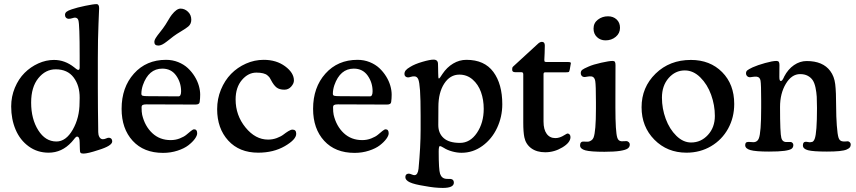

<svg xmlns="http://www.w3.org/2000/svg" viewBox="-20 -734 4184 939"><path d="M34.7 -213.4Q34.7 -261.7 52.7 -304.9Q70.8 -348.1 100.1 -377.4Q129.4 -406.7 167.2 -423.8Q205.1 -440.9 244.1 -440.9Q297.4 -440.9 342.8 -404.8Q345.7 -402.3 349.6 -399.4Q353.5 -396.5 355.2 -395.3Q356.9 -394 358.9 -393.1Q360.8 -392.1 362.8 -392.1Q369.6 -392.1 369.6 -403.8V-460.4Q369.6 -613.8 363.3 -634.8Q359.9 -647 346.7 -647.9Q342.8 -647.9 332.8 -644.8Q322.8 -641.6 314.5 -642.1Q307.1 -642.6 302.5 -647.7Q297.9 -652.8 297.9 -661.1Q297.9 -670.4 305.4 -676.5Q313 -682.6 331.1 -688.5Q356.9 -697.3 397 -705.6Q437 -713.9 452.6 -713.9Q464.8 -713.9 464.8 -693.8Q464.8 -690.4 461.7 -617.2Q458.5 -543.9 458.5 -446.8V-301.8Q458.5 -250 459 -201.9Q459.5 -153.8 460 -124.5Q460.4 -95.2 460.4 -87.9Q460.4 -74.7 465.8 -64.5Q471.2 -54.2 481.4 -53.2Q490.2 -52.7 498.3 -56.6Q506.3 -60.5 513.2 -60.5Q528.8 -58.6 528.8 -42.5Q528.8 -21 461.9 -0.5Q409.2 17.1 388.2 17.1Q377.4 17.1 374 13.2Q370.6 9.3 370.6 -4.4Q369.6 -26.9 369.6 -37.1Q369.6 -65.9 356.9 -65.9Q354.5 -65.9 351.8 -64Q349.1 -62 346.9 -59.3Q344.7 -56.6 339.8 -50.5Q335 -44.4 330.1 -39.1Q282.7 12.7 217.8 12.7Q162.6 12.7 120.4 -18.1Q78.1 -48.8 56.4 -99.9Q34.7 -150.9 34.7 -213.4ZM255.9 -42Q302.7 -42 335.9 -100.1Q369.1 -158.2 369.1 -232.4L369.6 -255.4Q370.1 -315.4 340.1 -355.2Q310.1 -395 252.4 -395Q202.6 -395 167.5 -351.6Q132.3 -308.1 132.3 -232.4Q132.3 -152.3 167 -97.2Q201.7 -42 255.9 -42Z M828.1 -556.2Q820.8 -550.3 810.3 -542.2Q799.8 -534.2 795.2 -530.5Q790.5 -526.9 783.7 -522.2Q776.9 -517.6 772.9 -515.9Q769 -514.2 764.2 -512.7Q759.3 -511.2 754.4 -511.2Q734.9 -511.2 734.9 -528.3Q734.9 -533.2 736.6 -538.1Q738.3 -543 742.7 -549.8Q747.1 -556.6 750.7 -561.5Q754.4 -566.4 762.9 -577.1Q771.5 -587.9 776.9 -595.2Q789.6 -612.3 801.5 -633.1Q813.5 -653.8 820.3 -662.1Q843.8 -691.9 862.8 -691.9Q883.3 -691.9 899.4 -676.5Q915.5 -661.1 915.5 -637.7Q915.5 -616.7 900.9 -604.5Q890.6 -595.7 866.5 -581.3Q842.3 -566.9 828.1 -556.2ZM792 -441.4Q823.7 -441.4 851.6 -430.2Q879.4 -418.9 898.7 -400.9Q918 -382.8 931.9 -360.4Q945.8 -337.9 952.4 -314.9Q959 -292 959 -271Q959 -252.4 956.5 -235.4Q955.6 -222.7 936 -222.7L696.3 -223.6Q682.6 -223.6 677.5 -220.5Q672.4 -217.3 672.4 -209Q672.4 -185.5 675.3 -172.4Q688.5 -116.7 724.9 -82.8Q761.2 -48.8 814.9 -48.8Q838.4 -48.8 859.4 -57.1Q880.4 -65.4 891.8 -75.2Q903.3 -85 913.6 -93.3Q923.8 -101.6 929.2 -101.6Q944.3 -101.6 944.3 -82Q944.3 -70.8 932.9 -54.9Q921.4 -39.1 901.1 -23.4Q880.9 -7.8 847.9 2.9Q814.9 13.7 777.3 13.7Q683.1 13.7 628.9 -45.4Q574.7 -104.5 574.7 -201.7Q574.7 -306.6 635 -374Q695.3 -441.4 792 -441.4ZM852.5 -262.7Q865.7 -262.7 865.7 -287.6Q865.7 -330.1 841.6 -364.3Q817.4 -398.4 773.9 -398.4Q707 -398.4 678.7 -317.4Q671.4 -295.4 671.4 -275.4Q671.4 -267.6 678.2 -265.6Q685.1 -263.7 703.1 -263.7Z M1270 -441.4Q1331.5 -441.4 1374.5 -409.7Q1417.5 -377.9 1417.5 -340.3Q1417.5 -325.7 1404.1 -310.5Q1390.6 -295.4 1371.1 -295.4Q1346.2 -295.4 1332.3 -306.4Q1318.4 -317.4 1305.2 -342.8Q1301.8 -350.1 1298.6 -354.5Q1295.4 -358.9 1287.8 -365.5Q1280.3 -372.1 1266.6 -375.5Q1252.9 -378.9 1233.9 -378.9Q1193.8 -378.9 1163.1 -342.8Q1132.3 -306.6 1132.3 -247.6Q1132.3 -169.9 1180.7 -110.6Q1229 -51.3 1291 -51.3Q1313.5 -51.3 1333.7 -58.8Q1354 -66.4 1366 -75.7Q1377.9 -85 1390.1 -92.5Q1402.3 -100.1 1410.6 -100.1Q1428.7 -100.1 1428.7 -79.6Q1428.7 -51.8 1373.3 -19.5Q1317.9 12.7 1242.7 12.7Q1150.4 12.7 1096.2 -46.6Q1042 -106 1042 -200.2Q1042 -250.5 1060.5 -295.7Q1079.1 -340.8 1110.1 -372.6Q1141.1 -404.3 1182.9 -422.9Q1224.6 -441.4 1270 -441.4Z M1728.5 -441.4Q1760.3 -441.4 1788.1 -430.2Q1815.9 -418.9 1835.2 -400.9Q1854.5 -382.8 1868.4 -360.4Q1882.3 -337.9 1888.9 -314.9Q1895.5 -292 1895.5 -271Q1895.5 -252.4 1893.1 -235.4Q1892.1 -222.7 1872.6 -222.7L1632.8 -223.6Q1619.1 -223.6 1614 -220.5Q1608.9 -217.3 1608.9 -209Q1608.9 -185.5 1611.8 -172.4Q1625 -116.7 1661.4 -82.8Q1697.8 -48.8 1751.5 -48.8Q1774.9 -48.8 1795.9 -57.1Q1816.9 -65.4 1828.4 -75.2Q1839.8 -85 1850.1 -93.3Q1860.4 -101.6 1865.7 -101.6Q1880.9 -101.6 1880.9 -82Q1880.9 -70.8 1869.4 -54.9Q1857.9 -39.1 1837.6 -23.4Q1817.4 -7.8 1784.4 2.9Q1751.5 13.7 1713.9 13.7Q1619.6 13.7 1565.4 -45.4Q1511.2 -104.5 1511.2 -201.7Q1511.2 -306.6 1571.5 -374Q1631.8 -441.4 1728.5 -441.4ZM1789.1 -262.7Q1802.2 -262.7 1802.2 -287.6Q1802.2 -330.1 1778.1 -364.3Q1753.9 -398.4 1710.4 -398.4Q1643.6 -398.4 1615.2 -317.4Q1607.9 -295.4 1607.9 -275.4Q1607.9 -267.6 1614.7 -265.6Q1621.6 -263.7 1639.6 -263.7Z M2037.1 -101.1V-167.5Q2037.1 -250.5 2034.2 -291.7Q2031.2 -333 2025.6 -346.2Q2020 -359.4 2008.3 -360.4Q1999 -361.3 1989.3 -358.2Q1979.5 -355 1974.6 -355.5Q1967.3 -356 1962.6 -360.4Q1958 -364.7 1958 -372.1Q1958 -382.3 1964.4 -390.1Q1970.7 -397.9 1986.8 -407.2Q2008.8 -420.9 2045.7 -431.6Q2082.5 -442.4 2100.1 -442.4Q2122.1 -442.4 2122.1 -420.9Q2122.1 -415 2122.6 -401.4Q2123 -387.7 2123 -377.9Q2123 -362.8 2123.8 -356.2Q2124.5 -349.6 2127 -350.1Q2130.4 -350.6 2144 -372.6Q2165.5 -404.8 2196 -423.1Q2226.6 -441.4 2261.2 -441.4Q2349.1 -441.4 2392.8 -382.3Q2436.5 -323.2 2436.5 -224.1Q2436.5 -163.1 2411.1 -108.6Q2385.7 -54.2 2339.4 -20.5Q2293 13.2 2237.3 13.2Q2215.3 13.2 2191.4 6.6Q2167.5 0 2150.9 -10.7Q2136.7 -19.5 2131.3 -19.5Q2125.5 -19.5 2125.5 7.3Q2125.5 96.2 2132.3 116.2Q2140.1 139.2 2162.6 140.6Q2166.5 141.1 2172.9 141.1Q2179.2 141.1 2183.1 141.1Q2199.7 142.6 2199.7 159.2Q2199.7 185.1 2145.5 185.1Q2106 185.1 2057.6 175.8Q2006.8 168 1984.6 157.7Q1962.4 147.5 1962.4 132.3Q1962.4 116.2 1978.5 115.2Q1984.9 115.2 1993.4 119.1Q2002 123 2007.8 122.6Q2023.4 121.6 2026.9 91.3Q2037.1 -16.6 2037.1 -101.1ZM2229.5 -35.2Q2279.3 -35.2 2312.5 -84.2Q2345.7 -133.3 2345.7 -201.7Q2345.7 -246.1 2332.3 -283.7Q2318.8 -321.3 2291.3 -345.2Q2263.7 -369.1 2226.6 -369.1Q2181.2 -369.1 2152.6 -325.2Q2124 -281.2 2124 -211.4L2123.5 -122.6Q2123.5 -82 2149.9 -58.6Q2176.3 -35.2 2229.5 -35.2Z M2638.2 -139.6Q2638.2 -100.6 2653.6 -79.6Q2668.9 -58.6 2696.3 -58.6Q2717.3 -58.6 2740.2 -73.2Q2752.9 -81.1 2755.4 -81.1Q2761.7 -81.1 2765.9 -76.2Q2770 -71.3 2770 -63.5Q2770 -37.1 2730.5 -13.2Q2690.9 10.7 2646.5 10.7Q2605 10.7 2578.1 -9Q2551.3 -28.8 2544.4 -62.5Q2539.1 -87.9 2539.1 -133.8V-370.6Q2539.1 -380.9 2530.3 -380.9H2500.5Q2484.9 -380.9 2484.9 -392.1Q2484.9 -398.9 2485.4 -401.4Q2486.3 -406.2 2490.2 -409.2L2608.9 -518.1Q2620.1 -529.3 2630.4 -529.3Q2644.5 -529.3 2644.5 -511.2Q2644.5 -506.8 2643.6 -474.1L2642.1 -441.4Q2642.1 -433.6 2644.5 -432.1Q2647 -430.7 2656.2 -430.7H2758.3Q2772 -430.7 2772 -425.3Q2772 -422.9 2770.5 -417L2766.6 -394.5Q2764.6 -384.3 2762.2 -382.3Q2759.8 -380.4 2749 -380.4H2647.9Q2642.1 -380.4 2640.1 -378.2Q2638.2 -376 2638.2 -370.6Z M2882.8 -594.2Q2882.8 -621.6 2904.1 -637.9Q2925.3 -654.3 2953.6 -654.3Q2979 -654.3 2995.6 -638.9Q3012.2 -623.5 3012.2 -598.1Q3012.2 -571.3 2991.5 -554Q2970.7 -536.6 2941.4 -536.6Q2916.5 -536.6 2899.7 -552.5Q2882.8 -568.4 2882.8 -594.2ZM2894.5 -202.1V-234.9Q2894.5 -317.4 2891.1 -337.9Q2887.7 -358.4 2872.1 -360.4Q2862.8 -361.3 2851.6 -359.1Q2840.3 -356.9 2836.4 -357.4Q2829.1 -357.9 2824.7 -363.3Q2820.3 -368.7 2820.3 -376Q2820.3 -386.7 2827.6 -392.6Q2835 -398.4 2857.9 -408.2Q2880.9 -418.5 2920.2 -427.2Q2959.5 -436 2975.6 -436Q2984.4 -436 2987.3 -431.4Q2990.2 -426.8 2990.2 -415.5Q2990.2 -411.1 2990 -372.8Q2989.7 -334.5 2989.7 -241.2V-207.5Q2989.7 -88.4 2999 -60.5Q3003.9 -44.4 3019.5 -43Q3025.4 -42.5 3033.2 -43.5Q3041 -44.4 3045.4 -43.9Q3051.3 -42.5 3055.7 -38.1Q3060.1 -33.7 3060.1 -27.3Q3060.1 -15.1 3050 -7.8Q3040 -0.5 3012.2 3.9Q2984.4 8.3 2936 8.3Q2868.2 8.3 2842.5 1.2Q2816.9 -5.9 2816.9 -22.9Q2816.9 -40 2829.6 -41.5Q2834 -42 2843 -41.3Q2852.1 -40.5 2856 -41Q2863.8 -42 2871.6 -47.1Q2879.4 -52.2 2882.8 -61Q2894.5 -90.8 2894.5 -202.1Z M3117.7 -209.5Q3117.7 -307.1 3186.3 -374Q3254.9 -440.9 3358.9 -440.9Q3452.6 -440.9 3511.7 -381.3Q3570.8 -321.8 3570.8 -225.6Q3570.8 -159.2 3540.8 -104.7Q3510.7 -50.3 3457.3 -18.8Q3403.8 12.7 3337.4 12.7Q3243.2 12.7 3180.4 -50.8Q3117.7 -114.3 3117.7 -209.5ZM3359.9 -37.1Q3408.2 -37.1 3442.1 -74Q3476.1 -110.8 3476.1 -167Q3476.1 -219.7 3457.8 -270.5Q3439.5 -321.3 3405 -355.5Q3370.6 -389.6 3329.1 -389.6Q3282.7 -389.6 3250 -352.3Q3217.3 -314.9 3217.3 -256.3Q3217.3 -203.1 3235.8 -152.8Q3254.4 -102.5 3287.8 -69.8Q3321.3 -37.1 3359.9 -37.1Z M3702.6 -206.1V-241.2Q3702.6 -321.8 3699.5 -339.6Q3696.3 -357.4 3680.7 -358.9Q3671.9 -359.9 3660.4 -357.9Q3648.9 -356 3644.5 -356.4Q3637.7 -357.4 3633.1 -362.5Q3628.4 -367.7 3628.4 -375Q3628.4 -384.8 3635 -390.1Q3641.6 -395.5 3661.1 -404.8Q3685.1 -415.5 3721.9 -425.8Q3758.8 -436 3776.9 -436Q3785.6 -436 3788.8 -431.4Q3792 -426.8 3792 -416Q3792 -405.8 3791.7 -391.6Q3791.5 -377.4 3791.5 -357.9Q3791.5 -337.9 3798.3 -337.9Q3800.8 -337.9 3802.5 -338.9Q3804.2 -339.8 3805.9 -342.3Q3807.6 -344.7 3808.8 -346.7Q3810.1 -348.6 3812.3 -353Q3814.5 -357.4 3815.4 -359.9Q3834 -395.5 3863 -415.5Q3892.1 -435.5 3925.3 -435.5Q4004.4 -435.5 4040.5 -386.7Q4060.1 -360.4 4064.7 -322.5Q4069.3 -284.7 4069.3 -209Q4069.3 -165.5 4072.5 -120.8Q4075.7 -76.2 4081.1 -60.1Q4086.4 -43.9 4101.6 -42.5Q4106.9 -41.5 4115.2 -42.2Q4123.5 -43 4127 -43Q4132.3 -42 4136.5 -37.8Q4140.6 -33.7 4140.6 -27.3Q4140.6 -19 4136.5 -13.4Q4132.3 -7.8 4120.6 -2.7Q4108.9 2.4 4084.7 4.9Q4060.5 7.3 4023.9 7.3Q3956.5 7.3 3931.6 0.7Q3906.7 -5.9 3906.7 -22.9Q3906.7 -40 3919.4 -40.5Q3923.3 -41 3932.1 -39.3Q3940.9 -37.6 3944.8 -38.6Q3949.7 -39.1 3952.9 -40.3Q3956.1 -41.5 3959 -45.2Q3961.9 -48.8 3964.4 -55.2Q3975.6 -84.5 3975.6 -205.6Q3975.6 -238.8 3974.4 -260.7Q3973.1 -282.7 3968.3 -305.7Q3963.4 -328.6 3954.6 -341.8Q3945.8 -355 3930.4 -363.3Q3915 -371.6 3893.1 -371.6Q3851.6 -371.6 3823.2 -324.2Q3794.9 -276.9 3794.9 -210.9Q3794.9 -81.5 3801.3 -59.1Q3806.2 -41 3821.8 -39.6Q3827.6 -39.1 3835.2 -39.6Q3842.8 -40 3847.2 -39.6Q3852.1 -39.1 3856 -34.9Q3859.9 -30.8 3859.9 -24.9Q3859.9 -12.7 3851.1 -6.3Q3842.3 0 3816.2 3.7Q3790 7.3 3740.7 7.3Q3675.3 7.3 3649.9 0Q3624.5 -7.3 3624.5 -23.9Q3624.5 -39.1 3636.7 -39.6Q3641.1 -40.5 3652.3 -39.3Q3663.6 -38.1 3667.5 -38.6Q3684.6 -40.5 3690.9 -56.6Q3702.6 -84 3702.6 -206.1Z"/></svg>

Font: Cooper* Medium
Style: Regular
Weight: 500
Designer: Owen Earl
Foundry: indestructible type*
Version: Version 0.001